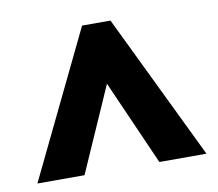

<svg xmlns="http://www.w3.org/2000/svg" viewBox="-58 -784 666 586"><g transform="rotate(-10 275.0 -491.5)"><path d="M231 -717H319L537 -266H391L275 -529L159 -266H13Z"/></g></svg>

Font: Noto Sans Gurmukhi UI SemiCondensed Black
Style: Regular
Weight: 900
Width: 4
Designer: Jelle Bosma - Monotype Design Team
Foundry: Monotype Imaging Inc.
Version: Version 2.004; ttfautohint (v1.8.4.7-5d5b)